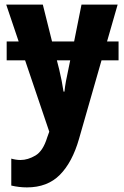

<svg xmlns="http://www.w3.org/2000/svg" viewBox="-20 -569 540 834"><path d="M256 -171Q249 -218 237 -268L227 -307H285L277 -268Q271 -241 266.5 -216.5Q262 -192 260 -171ZM97 245Q186 245 240 190.5Q294 136 323 35L421 -307H495V-389H445L491 -549H334L302 -389H206L166 -549H7L61 -389H9V-307H89L194 3L185 28Q167 87 134 106.5Q101 126 69 126Q50 126 29 120V237Q63 245 97 245Z"/></svg>

Font: Noto Sans Mono UI Condensed ExtraBold
Style: Regular
Weight: 800
Width: 3
Designer: Monotype Design team
Foundry: Monotype Imaging Inc.
Version: 1.000